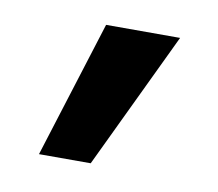

<svg xmlns="http://www.w3.org/2000/svg" viewBox="-43 -171 395 348"><g transform="rotate(10 155.0 3.0)"><path d="M263.2 -123 143.1 128.9H47.9L127 -123Z"/></g></svg>

Font: Perun
Style: Bold
Weight: 700
Foundry: Copyright (c) Stefan Peev, Context Ltd, 2016
Version: Version 1.0000